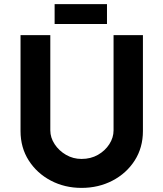

<svg xmlns="http://www.w3.org/2000/svg" viewBox="-20 -907 796 935"><path d="M225 -272Q225 -237 246 -205Q267 -173 301.5 -153Q336 -133 377 -133Q422 -133 457 -153Q492 -173 512.5 -205Q533 -237 533 -272V-736H676V-269Q676 -188 636 -125.5Q596 -63 528 -27.5Q460 8 377 8Q295 8 227.5 -27.5Q160 -63 120 -125.5Q80 -188 80 -269V-736H225ZM246 -887H501V-790H246Z"/></svg>

Font: Synthetic
Style: Bold
Weight: 700
Designer: Santiago Orozco
Foundry: Typemade
Version: Version 2.000; ttfautohint (v1.8.4.7-5d5b)